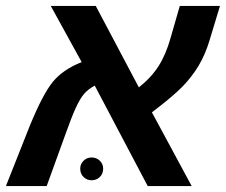

<svg xmlns="http://www.w3.org/2000/svg" viewBox="-38 -626 760 646"><path d="M132.8 -606H284.2L429.2 -332Q470.7 -364.7 495.6 -403.8Q520.5 -442.9 536.1 -499L566.9 -606H702.1L667 -490.2Q652.8 -442.9 630.6 -405.5Q608.4 -368.2 576.4 -335.2Q544.4 -302.2 473.1 -248L606.9 0H459L280.8 -337.9Q257.8 -325.7 244.4 -309.6Q231 -293.5 217 -263.2Q203.1 -232.9 183.1 -176.8L119.1 0H-18.1L62 -202.1Q106 -309.6 139.9 -350.8Q173.8 -392.1 236.8 -417ZM231.9 -58.6Q231.9 -74.2 243.2 -85.2Q254.4 -96.2 270 -96.2Q286.6 -96.2 297.9 -85.2Q309.1 -74.2 309.1 -58.6Q309.1 -41.5 297.9 -30.5Q286.6 -19.5 270 -19.5Q254.4 -19.5 243.2 -30.5Q231.9 -41.5 231.9 -58.6Z"/></svg>

Font: Liberation Sans
Style: Bold Italic
Weight: 700
Italic angle: -12°
Designer: Steve Matteson
Foundry: Ascender Corporation
Version: Version 2.1.5